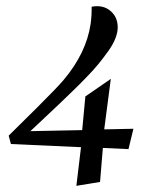

<svg xmlns="http://www.w3.org/2000/svg" viewBox="-20 -600 463 626"><path d="M171.9 -259.8 79.1 -172.4 248 -175.8 258.3 -285.6 341.3 -342.8 319.8 -178.2 415 -180.2 398.9 -113.8 315.4 -117.7 306.2 -6.8 229 5.9 244.1 -120.1 15.6 -130.4 8.3 -157.7 100.6 -249Q165 -313 187.5 -339.4Q261.2 -426.8 275.4 -521.5Q279.3 -548.8 278.8 -578.1Q315.4 -585 339.6 -564.9Q363.8 -544.9 363.8 -510.7Q363.8 -494.6 356.4 -475.3Q349.1 -456.1 333.3 -433.8Q317.4 -411.6 302 -392.6Q286.6 -373.5 260.7 -346.9Q234.9 -320.3 217.8 -304Q200.7 -287.6 171.9 -259.8Z"/></svg>

Font: Neuton Cursive
Style: Regular
Weight: 500
Designer: Brian M Zick
Version: Version 1.43